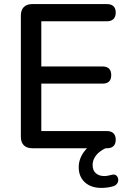

<svg xmlns="http://www.w3.org/2000/svg" viewBox="-20 -725 629 939"><path d="M138 0Q111 0 96.5 -14.5Q82 -29 82 -56V-649Q82 -676 96.5 -690.5Q111 -705 138 -705H503Q524 -705 535 -694.5Q546 -684 546 -664Q546 -643 535 -632Q524 -621 503 -621H182V-400H481Q503 -400 513.5 -389Q524 -378 524 -358Q524 -337 513.5 -326.5Q503 -316 481 -316H182V-84H503Q524 -84 535 -73Q546 -62 546 -42Q546 -21 535 -10.5Q524 0 503 0ZM476 194Q425 194 395 166.5Q365 139 365 93Q365 52 391.5 16.5Q418 -19 464 -39L496 0Q480 7 465.5 19Q451 31 442 47Q433 63 433 82Q433 109 449 122.5Q465 136 490 136Q498 136 506 134.5Q514 133 522 131Q538 126 546.5 131.5Q555 137 557.5 148Q560 159 555 169Q550 179 537 185Q521 190 505.5 192Q490 194 476 194Z"/></svg>

Font: Nunito SemiBold
Style: Regular
Weight: 600
Designer: Vernon Adams
Foundry: Vernon Adams
Version: Version 3.602